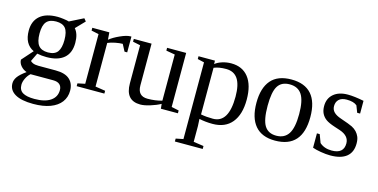

<svg xmlns="http://www.w3.org/2000/svg" viewBox="-72 -877 2867 1458"><g transform="rotate(15 1361.0 -148.5)"><path d="M424.8 -314Q424.8 -234.9 377.4 -194.3Q330.1 -153.8 241.2 -153.8Q201.2 -153.8 167 -161.1L136.2 -97.2Q137.7 -88.9 155.3 -81.5Q172.9 -74.2 199.2 -74.2H335Q409.2 -74.2 445.1 -42Q481 -9.8 481 46.9Q481 98.1 452.4 136.2Q423.8 174.3 368.7 195.1Q313.5 215.8 234.9 215.8Q141.1 215.8 92 187Q43 158.2 43 105Q43 79.1 60.5 54Q78.1 28.8 125 -4.9Q97.2 -14.2 78.1 -36.6Q59.1 -59.1 59.1 -85L136.2 -171.9Q59.1 -208 59.1 -314Q59.1 -389.2 106.7 -430.2Q154.3 -471.2 245.1 -471.2Q263.2 -471.2 291.5 -467.5Q319.8 -463.9 335 -459L442.9 -513.2L460 -492.2L392.1 -421.9Q424.8 -385.3 424.8 -314ZM404.8 62Q404.8 34.2 387.7 18.6Q370.6 2.9 335.9 2.9H158.2Q137.7 20.5 124.8 47.6Q111.8 74.7 111.8 98.1Q111.8 140.1 142.1 158.4Q172.4 176.8 234.9 176.8Q316.4 176.8 360.6 146.5Q404.8 116.2 404.8 62ZM242.2 -190.9Q295.4 -190.9 317.6 -221.4Q339.8 -252 339.8 -314Q339.8 -378.9 316.9 -406.5Q293.9 -434.1 243.2 -434.1Q191.9 -434.1 168 -406.2Q144 -378.4 144 -314Q144 -249.5 167.5 -220.2Q190.9 -190.9 242.2 -190.9Z M824.2 -471.2V-347.2H803.2L774.9 -400.9Q750.5 -400.9 717 -394.3Q683.6 -387.7 659.2 -377V-34.2L737.8 -22V0H520V-22L578.1 -34.2V-424.8L520 -437V-459H653.8L658.2 -401.9Q687.5 -426.3 737.5 -448.7Q787.6 -471.2 816.9 -471.2Z M985.8 -130.9Q985.8 -46.9 1064 -46.9Q1124.5 -46.9 1177.2 -62V-424.8L1107.9 -437V-459H1257.8V-34.2L1315.9 -22V0H1182.1L1178.2 -37.1Q1143.6 -18.1 1098.1 -4.2Q1052.7 9.8 1022 9.8Q904.8 9.8 904.8 -125V-424.8L846.2 -437V-459H985.8Z M1407.2 -424.8 1355 -437V-459H1483.9L1484.9 -432.1Q1505.4 -449.7 1539.8 -460.4Q1574.2 -471.2 1609.9 -471.2Q1697.8 -471.2 1745.8 -410.2Q1793.9 -349.1 1793.9 -234.9Q1793.9 -118.2 1741.5 -54.2Q1689 9.8 1589.8 9.8Q1534.7 9.8 1484.9 -1Q1487.8 34.2 1487.8 54.2V178.2L1567.9 189.9V212.9H1349.1V189.9L1407.2 178.2ZM1706.1 -234.9Q1706.1 -328.6 1675.5 -374.3Q1645 -419.9 1583 -419.9Q1525.9 -419.9 1487.8 -403.8V-37.1Q1531.2 -28.8 1583 -28.8Q1706.1 -28.8 1706.1 -234.9Z M2294.9 -231.9Q2294.9 9.8 2080.1 9.8Q1976.6 9.8 1923.8 -52.2Q1871.1 -114.3 1871.1 -231.9Q1871.1 -348.1 1923.8 -409.7Q1976.6 -471.2 2084 -471.2Q2188.5 -471.2 2241.7 -410.9Q2294.9 -350.6 2294.9 -231.9ZM2207 -231.9Q2207 -337.4 2176.3 -384.8Q2145.5 -432.1 2080.1 -432.1Q2016.1 -432.1 1987.5 -386.7Q1959 -341.3 1959 -231.9Q1959 -121.1 1988 -75Q2017.1 -28.8 2080.1 -28.8Q2144.5 -28.8 2175.8 -76.7Q2207 -124.5 2207 -231.9Z M2686 -128.9Q2686 -60.5 2642.8 -25.4Q2599.6 9.8 2515.1 9.8Q2481 9.8 2439.7 2.7Q2398.4 -4.4 2375 -13.2V-126H2397L2420.9 -62Q2457.5 -28.8 2516.1 -28.8Q2610.8 -28.8 2610.8 -109.9Q2610.8 -169.4 2536.1 -194.8L2492.7 -209Q2443.4 -225.1 2420.9 -241.7Q2398.4 -258.3 2386.2 -282.5Q2374 -306.6 2374 -340.8Q2374 -401.4 2415.3 -436.3Q2456.5 -471.2 2526.9 -471.2Q2577.1 -471.2 2652.8 -456.1V-356H2629.9L2609.4 -409.2Q2583.5 -432.1 2527.8 -432.1Q2488.3 -432.1 2467.5 -412.6Q2446.8 -393.1 2446.8 -359.9Q2446.8 -332 2465.6 -313Q2484.4 -293.9 2522.5 -281.2Q2594.2 -256.8 2616.2 -245.6Q2638.2 -234.4 2653.6 -218Q2668.9 -201.7 2677.5 -180.7Q2686 -159.7 2686 -128.9Z"/></g></svg>

Font: Tinos
Style: Regular
Weight: 400
Designer: Steve Matteson
Foundry: Monotype Imaging Inc.
Version: Version 1.23